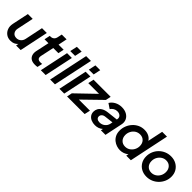

<svg xmlns="http://www.w3.org/2000/svg" viewBox="283 -2059 3386 3386"><g transform="rotate(45 1975.5 -366.5)"><path d="M219 12Q154 12 109 -21.5Q64 -55 45 -109Q26 -163 39 -226L105 -539H225L160 -227Q149 -172 177 -133.5Q205 -95 262 -95Q307 -95 341.5 -123.5Q376 -152 387 -203L457 -539H577L464 0H350L359 -47Q306 12 219 12Z M821 6Q760 6 723 -18.5Q686 -43 673 -85.5Q660 -128 671 -181L725 -432H627L650 -540H667Q705 -540 730.5 -560Q756 -580 765 -620L783 -706H903L869 -540H996L973 -432H845L791 -181Q782 -137 799.5 -114.5Q817 -92 868 -92Q885 -92 905 -95L884 1Q870 4 852.5 5Q835 6 821 6Z M1095 -606 1124 -741H1244L1215 -606ZM967 0 1081 -540H1201L1087 0Z M1199 0 1356 -741H1476L1319 0Z M1558 -606 1587 -741H1707L1678 -606ZM1430 0 1544 -540H1664L1550 0Z M1621 0 1641 -98 1987 -431H1719L1742 -539H2169L2149 -441L1807 -108H2084L2060 0Z M2326 12Q2274 12 2231.5 -6Q2189 -24 2164 -58Q2139 -92 2139 -141Q2139 -180 2158 -215.5Q2177 -251 2219.5 -277Q2262 -303 2333 -311L2529 -333L2531 -342Q2540 -388 2511.5 -415.5Q2483 -443 2434 -443Q2395 -443 2362.5 -424Q2330 -405 2310 -373L2218 -435Q2251 -489 2309.5 -520Q2368 -551 2440 -551Q2512 -551 2563.5 -522Q2615 -493 2638.5 -443Q2662 -393 2648 -330L2579 0H2465L2474 -42Q2442 -14 2405.5 -1Q2369 12 2326 12ZM2265 -147Q2265 -116 2288 -98Q2311 -80 2351 -80Q2406 -80 2448.5 -114Q2491 -148 2502 -201L2510 -243L2350 -224Q2310 -220 2287.5 -198Q2265 -176 2265 -147Z M2950 12Q2908 12 2864 -2.5Q2820 -17 2783 -47Q2746 -77 2723.5 -123Q2701 -169 2701 -232Q2701 -292 2723 -349Q2745 -406 2785.5 -451.5Q2826 -497 2881.5 -524Q2937 -551 3005 -551Q3069 -551 3116.5 -526Q3164 -501 3188 -460L3248 -745H3368L3212 0H3097L3107 -45Q3076 -18 3035 -3Q2994 12 2950 12ZM2969 -97Q3021 -97 3061.5 -124Q3102 -151 3125 -195Q3148 -239 3148 -289Q3148 -356 3108.5 -397Q3069 -438 3006 -438Q2954 -438 2913.5 -411.5Q2873 -385 2850 -341Q2827 -297 2827 -247Q2827 -180 2866.5 -138.5Q2906 -97 2969 -97Z M3610 12Q3536 12 3478.5 -19.5Q3421 -51 3387.5 -108Q3354 -165 3354 -240Q3354 -303 3377.5 -359.5Q3401 -416 3443.5 -459Q3486 -502 3543 -526.5Q3600 -551 3666 -551Q3741 -551 3799 -519Q3857 -487 3890.5 -431Q3924 -375 3924 -301Q3924 -237 3899.5 -180.5Q3875 -124 3832 -80.5Q3789 -37 3732 -12.5Q3675 12 3610 12ZM3621 -99Q3670 -99 3710.5 -124.5Q3751 -150 3774.5 -193.5Q3798 -237 3798 -291Q3798 -356 3759 -398Q3720 -440 3656 -440Q3607 -440 3567 -414Q3527 -388 3503 -345Q3479 -302 3479 -249Q3479 -182 3518.5 -140.5Q3558 -99 3621 -99Z"/></g></svg>

Font: Plus Jakarta Display Medium
Style: Italic
Weight: 500
Italic angle: -12°
Designer: Gumpita Rahayu
Foundry: Tokotype Studio
Version: Version 1.000